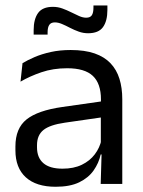

<svg xmlns="http://www.w3.org/2000/svg" viewBox="-20 -686 534 716"><path d="M436 0H355.5L359 -118.5L356 -131V-286.5L356.5 -315Q356.5 -374.5 326.2 -403Q296 -431.5 230.5 -431.5Q178 -431.5 134.2 -416.5Q90.5 -401.5 56.5 -381.5L64 -450.5Q83 -462 109.2 -473.2Q135.5 -484.5 169.2 -492Q203 -499.5 243.5 -499.5Q296 -499.5 332.8 -486.8Q369.5 -474 392.2 -450Q415 -426 425.5 -392Q436 -358 436 -316ZM187.5 10.5Q115 10.5 76.2 -24.8Q37.5 -60 37.5 -125.5V-140Q37.5 -207.5 79.2 -240.8Q121 -274 212 -287L366.5 -309L371 -250L222 -228.5Q166 -220.5 142 -201.2Q118 -182 118 -144.5V-136.5Q118 -98 141.8 -77.5Q165.5 -57 213 -57Q255 -57 285 -71.5Q315 -86 333.5 -110.5Q352 -135 358.5 -165L371 -110H355.5Q348.5 -78 329.2 -50.5Q310 -23 275.5 -6.2Q241 10.5 187.5 10.5ZM308.5 -562Q290.5 -562 273.8 -568Q257 -574 241.2 -582.2Q225.5 -590.5 211.2 -596.5Q197 -602.5 184.5 -602.5Q170 -602.5 163.8 -593.2Q157.5 -584 157.5 -565.5V-557H105.5V-573.5Q105.5 -614.5 122 -637.5Q138.5 -660.5 177.5 -660.5Q196 -660.5 213 -654.2Q230 -648 245.5 -640.2Q261 -632.5 275 -626.2Q289 -620 301.5 -620Q316.5 -620 322.5 -629.2Q328.5 -638.5 328.5 -657.5V-665.5H380.5V-649Q380.5 -607.5 364 -584.8Q347.5 -562 308.5 -562Z"/></svg>

Font: Anek Malayalam Medium
Style: Regular
Weight: 400
Version: Version 1.003